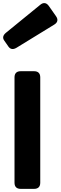

<svg xmlns="http://www.w3.org/2000/svg" viewBox="-30 -1204 386 1224"><path d="M62.5 -39.1V-710.9Q62.5 -730 72.5 -740Q82.5 -750 101.6 -750H187.5Q206.5 -750 216.6 -740Q226.6 -730 226.6 -710.9V-39.1Q226.6 -20 216.6 -10Q206.5 0 187.5 0H101.6Q82.5 0 72.5 -10Q62.5 -20 62.5 -39.1ZM281 -1166.3 326.8 -1101.1Q338.3 -1085.2 335.4 -1071.2Q332.6 -1057.2 315.4 -1046.9L75.4 -899.6Q59.4 -889.9 46.6 -891.7Q33.9 -893.4 24.6 -905.8L-3 -945.5Q-12 -957.9 -9.3 -970.6Q-6.5 -983.2 7.8 -995L226.3 -1173.2Q241.3 -1185.9 255.5 -1184.1Q269.7 -1182.2 281 -1166.3Z"/></svg>

Font: Gyrochrome
Style: Regular
Weight: 400
Designer: David Moles
Foundry: David Moles
Version: Version 1.005;Glyphs 3.2.3 (3260)